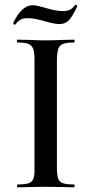

<svg xmlns="http://www.w3.org/2000/svg" viewBox="-20 -793 388 813"><path d="M54 -12Q86 -12 101 -17Q116 -22 121.5 -36.5Q127 -51 126 -81V-544Q126 -573 120 -587.5Q114 -602 99.5 -607.5Q85 -613 54 -613Q52 -613 51.5 -619Q51 -625 54 -625L102 -624Q146 -622 172 -622Q203 -622 247 -624L293 -625Q296 -625 296 -619Q296 -613 293 -613Q261 -613 246.5 -607Q232 -601 227 -587Q222 -573 221 -542V-81Q221 -51 226.5 -36.5Q232 -22 247 -17Q262 -12 293 -12Q296 -12 296 -6Q296 0 293 0Q263 0 245 -1L174 -2L105 -1Q86 0 54 0Q52 0 52 -6Q52 -12 54 -12ZM43 -688Q41 -688 38 -691Q35 -694 36 -696Q72 -771 118 -771Q129 -771 146 -766.5Q163 -762 168 -761Q186 -755 207 -750.5Q228 -746 245 -746Q265 -746 276.5 -752Q288 -758 299 -773H300Q303 -773 305.5 -770.5Q308 -768 307 -766Q286 -721 270.5 -706Q255 -691 231 -691Q212 -691 170 -703Q153 -708 134 -712Q115 -716 99 -716Q79 -716 70 -711.5Q61 -707 54 -699.5Q47 -692 44 -689Q44 -688 43.5 -688Q43 -688 43 -688Z"/></svg>

Font: Cormorant Upright SemiBold
Style: Regular
Weight: 600
Designer: Christian Thalmann (Catharsis Fonts)
Foundry: Catharsis Fonts
Version: Version 3.302